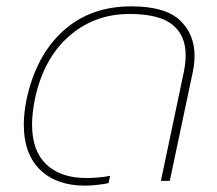

<svg xmlns="http://www.w3.org/2000/svg" viewBox="-20 -570 685 605"><path d="M55 -177Q55 -215 64 -258Q94 -396 179.5 -473Q265 -550 393 -550Q500 -550 546.5 -506.5Q593 -463 593 -394Q593 -368 587 -341L515 0H487L559 -342Q565 -371 565 -396Q565 -459 523 -492.5Q481 -526 388 -526Q277 -526 197 -455.5Q117 -385 90 -258Q81 -213 81 -177Q81 -95 126 -52Q171 -9 253 -9Q270 -9 291.5 -11Q313 -13 327 -16L322 7Q309 10 287 12.5Q265 15 248 15Q158 15 106.5 -35Q55 -85 55 -177Z"/></svg>

Font: Prompt Thin
Style: Italic
Weight: 250
Italic angle: -12°
Designer: Katatrad Team
Foundry: CadsonDemak
Version: Version 1.001